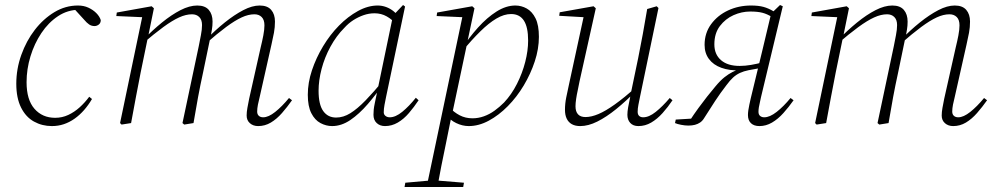

<svg xmlns="http://www.w3.org/2000/svg" viewBox="-20 -491 3981 766"><path d="M187 12Q148 12 115.5 -6Q83 -24 64 -62Q45 -100 45 -157Q45 -216 65 -272Q85 -328 119 -372Q153 -416 197 -442.5Q241 -469 291 -469Q314 -469 332.5 -460.5Q351 -452 364 -439Q377 -426 382 -411Q382 -399 374 -393Q366 -387 357 -387Q345 -387 335.5 -393.5Q326 -400 316 -412L274 -458H303V-452H296Q250 -452 211.5 -426.5Q173 -401 145 -359Q117 -317 101.5 -266Q86 -215 86 -163Q86 -93 117.5 -57Q149 -21 200 -21Q228 -21 252.5 -32.5Q277 -44 298 -63Q319 -82 336 -105L347 -96Q333 -72 315.5 -52Q298 -32 277.5 -17.5Q257 -3 234.5 4.5Q212 12 187 12Z M465 6 459 0 549 -431 557 -422 444 -427 446 -441 585 -466 594 -458 571 -345 570 -342 541 -201Q531 -151 522 -102.5Q513 -54 503 0ZM715 6 708 0 773 -307Q777 -328 781.5 -350.5Q786 -373 786 -391Q786 -412 775 -423Q764 -434 746 -434Q722 -434 694.5 -421.5Q667 -409 631.5 -383Q596 -357 548 -316L547 -332H551Q588 -370 626 -401Q664 -432 700 -450.5Q736 -469 767 -469Q798 -469 813 -451.5Q828 -434 828 -405Q828 -388 825.5 -373.5Q823 -359 820 -342L818 -336L790 -201Q779 -151 770 -102.5Q761 -54 752 0ZM1010 12Q990 12 977 0.5Q964 -11 964 -30Q964 -44 967 -60.5Q970 -77 974 -97L1020 -302Q1026 -326 1030.5 -349.5Q1035 -373 1035 -390Q1035 -412 1024 -423Q1013 -434 995 -434Q971 -434 944 -421.5Q917 -409 882.5 -383.5Q848 -358 800 -316L798 -333H802Q839 -371 877 -401.5Q915 -432 950.5 -450.5Q986 -469 1016 -469Q1047 -469 1062 -451.5Q1077 -434 1077 -405Q1077 -382 1073 -360.5Q1069 -339 1063 -313L1016 -104Q1012 -89 1009 -73.5Q1006 -58 1006 -46Q1006 -35 1012.5 -29Q1019 -23 1030 -23Q1051 -23 1078 -44.5Q1105 -66 1133 -100L1145 -91Q1126 -64 1105 -40Q1084 -16 1060.5 -2Q1037 12 1010 12Z M1305 12Q1281 12 1258.5 0Q1236 -12 1222 -39.5Q1208 -67 1208 -113Q1208 -161 1224.5 -210.5Q1241 -260 1269 -306.5Q1297 -353 1332.5 -389Q1368 -425 1408 -447Q1448 -469 1487 -469Q1504 -469 1520.5 -463Q1537 -457 1551 -445.5Q1565 -434 1574 -418L1559 -395Q1545 -413 1523 -425.5Q1501 -438 1474 -438Q1452 -438 1430.5 -430.5Q1409 -423 1389.5 -410.5Q1370 -398 1353 -379Q1322 -348 1298.5 -305Q1275 -262 1263 -216Q1251 -170 1251 -129Q1251 -74 1269.5 -48Q1288 -22 1321 -22Q1350 -22 1378 -39.5Q1406 -57 1438.5 -90.5Q1471 -124 1509 -170L1516 -163H1514Q1482 -116 1447.5 -76Q1413 -36 1377.5 -12Q1342 12 1305 12ZM1516 12Q1496 12 1483 0Q1470 -12 1470 -33Q1470 -43 1471 -53.5Q1472 -64 1475.5 -80.5Q1479 -97 1485 -126L1486 -131L1548 -429L1551 -432L1588 -471L1596 -465L1520 -103Q1517 -88 1514 -72.5Q1511 -57 1511 -43Q1511 -34 1518 -28.5Q1525 -23 1535 -23Q1558 -23 1585 -45Q1612 -67 1639 -101L1650 -91Q1632 -64 1611.5 -40Q1591 -16 1567 -2Q1543 12 1516 12Z M1594 255 1597 238 1698 229H1721L1831 238L1828 255ZM1682 255 1826 -430 1835 -422 1722 -427 1724 -441 1864 -466 1873 -458 1844 -321 1843 -315 1783 -32 1780 -22Q1769 34 1759 82Q1749 130 1740.5 172.5Q1732 215 1725 255ZM1850 12Q1825 12 1800 0Q1775 -12 1759 -34L1774 -62Q1791 -43 1814 -31Q1837 -19 1865 -19Q1888 -19 1910.5 -27Q1933 -35 1953 -49.5Q1973 -64 1991 -82Q2021 -114 2042.5 -156.5Q2064 -199 2075.5 -244Q2087 -289 2087 -329Q2087 -383 2070 -409Q2053 -435 2019 -435Q1991 -435 1960.5 -417Q1930 -399 1896.5 -366Q1863 -333 1825 -288L1814 -292H1819Q1851 -341 1887 -381Q1923 -421 1961 -445Q1999 -469 2036 -469Q2060 -469 2081.5 -457Q2103 -445 2116.5 -418Q2130 -391 2130 -344Q2130 -296 2113.5 -246Q2097 -196 2069.5 -150Q2042 -104 2006 -67.5Q1970 -31 1930 -9.5Q1890 12 1850 12Z M2295 12Q2275 12 2261.5 4.5Q2248 -3 2241 -17.5Q2234 -32 2234 -53Q2234 -77 2239 -102Q2244 -127 2250 -154L2310 -431L2316 -422L2211 -428L2213 -442L2348 -466L2357 -458L2292 -166Q2289 -149 2285 -131Q2281 -113 2278.5 -96Q2276 -79 2276 -67Q2276 -46 2286 -35Q2296 -24 2316 -24Q2339 -24 2367.5 -36Q2396 -48 2433 -74.5Q2470 -101 2518 -143L2522 -128H2517Q2477 -87 2438 -55.5Q2399 -24 2363 -6Q2327 12 2295 12ZM2527 12Q2506 12 2494.5 -0.5Q2483 -13 2483 -33Q2483 -45 2486 -63Q2489 -81 2496 -113V-115L2526 -259Q2536 -308 2544.5 -355Q2553 -402 2562 -455L2600 -466L2607 -459L2533 -103Q2530 -88 2527 -73Q2524 -58 2524 -45Q2524 -34 2530 -28.5Q2536 -23 2546 -23Q2569 -23 2596 -44.5Q2623 -66 2652 -100L2663 -91Q2645 -64 2623.5 -40Q2602 -16 2578 -2Q2554 12 2527 12Z M2673 0 2676 -14 2760 -19 2730 -7Q2749 -36 2766.5 -60Q2784 -84 2801 -105.5Q2818 -127 2834 -146Q2854 -170 2870.5 -183Q2887 -196 2902 -203.5Q2917 -211 2932 -216L2933 -210Q2890 -209 2858 -220.5Q2826 -232 2808.5 -255.5Q2791 -279 2791 -312Q2791 -359 2817 -394.5Q2843 -430 2885 -449.5Q2927 -469 2976 -469Q3006 -469 3026 -463.5Q3046 -458 3066 -446L3092 -471L3103 -466L3016 -103Q3014 -92 3011.5 -82Q3009 -72 3007.5 -62.5Q3006 -53 3006 -45Q3006 -34 3012.5 -28.5Q3019 -23 3029 -23Q3051 -23 3078.5 -44.5Q3106 -66 3134 -100L3146 -91Q3127 -64 3105.5 -40Q3084 -16 3060 -2Q3036 12 3010 12Q2988 12 2976 0.5Q2964 -11 2964 -32Q2964 -41 2965.5 -51Q2967 -61 2969.5 -73Q2972 -85 2975 -98L3022 -292Q3031 -329 3039.5 -365.5Q3048 -402 3057 -439L3060 -423Q3041 -435 3022 -440Q3003 -445 2973 -445Q2939 -445 2906.5 -430.5Q2874 -416 2852 -387Q2830 -358 2830 -314Q2830 -274 2856.5 -251Q2883 -228 2931 -228Q2953 -228 2976 -232Q2999 -236 3022 -242V-221L2967 -211Q2947 -207 2932 -200Q2917 -193 2904.5 -181.5Q2892 -170 2878 -151Q2854 -120 2833 -88Q2812 -56 2790 -21Q2783 -9 2773.5 -2.5Q2764 4 2752.5 7Q2741 10 2726 10Q2713 10 2697.5 7Q2682 4 2673 0Z M3238 6 3232 0 3322 -431 3330 -422 3217 -427 3219 -441 3358 -466 3367 -458 3344 -345 3343 -342 3314 -201Q3304 -151 3295 -102.5Q3286 -54 3276 0ZM3488 6 3481 0 3546 -307Q3550 -328 3554.5 -350.5Q3559 -373 3559 -391Q3559 -412 3548 -423Q3537 -434 3519 -434Q3495 -434 3467.5 -421.5Q3440 -409 3404.5 -383Q3369 -357 3321 -316L3320 -332H3324Q3361 -370 3399 -401Q3437 -432 3473 -450.5Q3509 -469 3540 -469Q3571 -469 3586 -451.5Q3601 -434 3601 -405Q3601 -388 3598.5 -373.5Q3596 -359 3593 -342L3591 -336L3563 -201Q3552 -151 3543 -102.5Q3534 -54 3525 0ZM3783 12Q3763 12 3750 0.5Q3737 -11 3737 -30Q3737 -44 3740 -60.5Q3743 -77 3747 -97L3793 -302Q3799 -326 3803.5 -349.5Q3808 -373 3808 -390Q3808 -412 3797 -423Q3786 -434 3768 -434Q3744 -434 3717 -421.5Q3690 -409 3655.5 -383.5Q3621 -358 3573 -316L3571 -333H3575Q3612 -371 3650 -401.5Q3688 -432 3723.5 -450.5Q3759 -469 3789 -469Q3820 -469 3835 -451.5Q3850 -434 3850 -405Q3850 -382 3846 -360.5Q3842 -339 3836 -313L3789 -104Q3785 -89 3782 -73.5Q3779 -58 3779 -46Q3779 -35 3785.5 -29Q3792 -23 3803 -23Q3824 -23 3851 -44.5Q3878 -66 3906 -100L3918 -91Q3899 -64 3878 -40Q3857 -16 3833.5 -2Q3810 12 3783 12Z"/></svg>

Font: Source Serif 4 48pt Light
Style: Italic
Weight: 300
Italic angle: -12°
Designer: Frank Grießhammer
Foundry: Adobe Systems Incorporated
Version: Version 4.004;hotconv 1.0.116;makeotfexe 2.5.65601